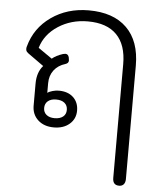

<svg xmlns="http://www.w3.org/2000/svg" viewBox="-58 -633 789 953"><g transform="rotate(5 337.0 -157.0)"><path d="M539 234V-333Q539 -429 490 -479Q441 -529 346 -529Q263 -529 198.5 -487Q134 -445 114 -377L183 -329Q203 -346 237 -357Q247 -359 249 -359Q263 -359 267 -342Q269 -330 269 -327Q269 -314 254 -309Q217 -298 196.5 -271Q176 -244 176 -206V-158Q185 -165 201.5 -169.5Q218 -174 232 -174Q278 -174 304.5 -149Q331 -124 331 -83Q331 -42 301 -16Q271 10 223 10Q174 10 144 -17.5Q114 -45 114 -89V-199Q114 -255 144 -289L74 -339Q62 -347 57.5 -352.5Q53 -358 53 -366Q53 -374 55 -379Q80 -472 159.5 -528Q239 -584 346 -584Q469 -584 535.5 -518.5Q602 -453 602 -331V234Q602 251 594 260.5Q586 270 571 270Q539 270 539 234ZM280 -82Q280 -104 265 -116.5Q250 -129 223 -129Q197 -129 182 -116.5Q167 -104 167 -82Q167 -61 182 -48.5Q197 -36 223 -36Q249 -36 264.5 -48Q280 -60 280 -82Z"/></g></svg>

Font: Kodchasan Light
Style: Regular
Weight: 300
Version: Version 1.000; ttfautohint (v1.6)